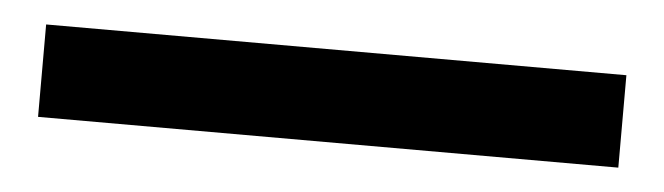

<svg xmlns="http://www.w3.org/2000/svg" viewBox="-24 23 616 178"><g transform="rotate(5 283.5 112.0)"><path d="M14 155H554V69H14Z"/></g></svg>

Font: Kinto Sans
Style: Bold
Weight: 700
Designer: Authors: Ryoko NISHIZUKA  (kana & ideographs); Paul D. Hunt (Latin, Greek & Cyrillic); Wenlong ZHANG  (bopomofo); Sandol
Foundry: Adobe Systems Incorporated, ookami Inc.
Version: Version 0.001